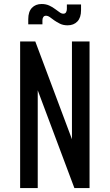

<svg xmlns="http://www.w3.org/2000/svg" viewBox="-20 -962 561 982"><path d="M83 0V-750H160.5L374 -180.5L348 -178.5V-750H438V0H360.5L147 -569.5L173 -571.5V0ZM326 -832.5Q303 -832.5 286.2 -841Q269.5 -849.5 258 -857.5Q245.5 -867 235.2 -874.2Q225 -881.5 215 -881.5Q206 -881.5 201.5 -874.8Q197 -868 197 -858.5V-837.5H124.5V-864Q124.5 -902 143.2 -921.8Q162 -941.5 193 -941.5Q215 -941.5 232.2 -933.5Q249.5 -925.5 261.5 -916Q274 -907.5 284 -899.8Q294 -892 304 -892Q314 -892 318 -899.5Q322 -907 322 -916V-939H394.5V-909.5Q394.5 -872 375.8 -852.2Q357 -832.5 326 -832.5Z"/></svg>

Font: Mohave Medium
Style: Regular
Weight: 500
Designer: Gumpita Rahayu
Foundry: Tokotype
Version: Version 2.003